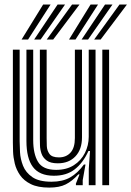

<svg xmlns="http://www.w3.org/2000/svg" viewBox="-20 -820 582 850"><path d="M198 10.5Q147.8 10.5 116.6 -4.9Q85.5 -20.2 68.8 -44.5Q52 -68.8 45.4 -96.1Q38.8 -123.5 37.9 -148.1Q37 -172.8 37 -188.2V-600H67V-194.2Q67 -175.8 68.6 -146Q70.2 -116.2 82 -86.2Q93.8 -56.2 123.1 -35.9Q152.5 -15.5 208 -15.5Q257.2 -15.5 290.5 -34.5Q323.8 -53.5 351.5 -91.5H358.5L346.2 -22.5V0H316.2L316 -7L332.2 -48H326.8Q299.5 -18 271.2 -3.8Q243 10.5 198 10.5ZM433 0V-600H463V0ZM236 -97Q203.5 -97 186.8 -109.4Q170 -121.8 163.8 -139.9Q157.5 -158 157 -176.2Q156.5 -194.5 156.5 -206.2V-600H186.5V-208Q186.5 -193.5 187.2 -173.5Q188 -153.5 199.1 -138.4Q210.2 -123.2 240.8 -123.2Q273 -123.2 292.2 -144.4Q311.5 -165.5 311.5 -208.8V-600H343V-212Q343 -158.5 313.9 -127.8Q284.8 -97 236 -97ZM217 -42Q154.5 -42.5 125.8 -80.8Q97 -119 97 -196.2V-600H127V-200.2Q127 -138.8 148.4 -103.4Q169.8 -68 228.5 -68Q274.8 -68 306.9 -88.6Q339 -109.2 355.9 -142.8Q372.8 -176.2 372.8 -214.8V-600H403V0H373V-72L378.5 -151.5H371.5Q348 -99.2 310.9 -70.4Q273.8 -41.5 217 -42ZM75.5 -645 171 -800H204L104.2 -645ZM131.2 -645 235 -800H268L159.8 -645ZM186.8 -645 299 -800H332L215.5 -645ZM285.5 -645 381 -800H414L314.2 -645ZM341.2 -645 445 -800H478L369.8 -645ZM396.8 -645 509 -800H542L425.5 -645Z"/></svg>

Font: Big Shoulders Inline Display Black
Style: Regular
Weight: 900
Designer: Patric King
Foundry: XO Type Co
Version: Version 1.000